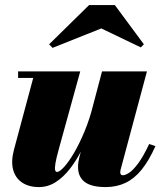

<svg xmlns="http://www.w3.org/2000/svg" viewBox="-20 -750 652 780"><path d="M138.5 10Q96.5 10 69.2 -8.8Q42 -27.5 33.2 -61.2Q24.5 -95 36.5 -141L115 -433.5H53.5V-460H306L219.5 -146.5Q208.5 -107 205.2 -86.8Q202 -66.5 204 -59Q206 -51.5 211.5 -51.5Q222 -51.5 240.5 -71.8Q259 -92 280.8 -129Q302.5 -166 323.5 -216.2Q344.5 -266.5 359.5 -327H380Q368 -281 351.2 -233.5Q334.5 -186 312.8 -142.5Q291 -99 264.2 -64.5Q237.5 -30 206 -10Q174.5 10 138.5 10ZM409.5 10Q351.5 10 324.2 -10.8Q297 -31.5 297 -72Q297 -81.5 298.5 -91.5Q300 -101.5 302 -110L394.5 -460H577L472 -68.5Q470.5 -64 469.5 -59.2Q468.5 -54.5 468.5 -50.5Q468.5 -38 479 -38Q489.5 -38 505.2 -48.5Q521 -59 541.5 -86.5Q562 -114 586 -165L611.5 -156.5Q585 -97 555 -60.2Q525 -23.5 489 -6.8Q453 10 409.5 10ZM193.5 -555.5 179.5 -570 342 -729.5H446.5L564.5 -570L552 -557.5L391.5 -634.5Z"/></svg>

Font: Bodoni Moda 9pt Black
Style: Italic
Weight: 900
Italic angle: -13°
Designer: Owen Earl
Foundry: indestructible type
Version: Version 2.004